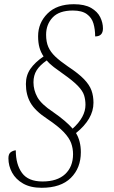

<svg xmlns="http://www.w3.org/2000/svg" viewBox="-20 -777 542 912"><path d="M178 115Q125 115 90 95Q55 75 37.5 43Q20 11 20 -25Q20 -46 31 -54Q42 -62 55 -63Q55 4 84.5 44.5Q114 85 182 85Q252 85 289.5 50Q327 15 327 -45Q327 -72 318 -97Q309 -122 283 -149.5Q257 -177 205 -212Q147 -250 125 -288.5Q103 -327 103 -378Q103 -419 124.5 -450Q146 -481 187 -509Q174 -528 167.5 -551Q161 -574 161 -605Q161 -668 205.5 -712.5Q250 -757 331 -757Q382 -757 412.5 -739.5Q443 -722 456 -695.5Q469 -669 469 -642Q469 -604 432 -604Q432 -637 424 -665Q416 -693 392.5 -710Q369 -727 326 -727Q261 -727 230 -694Q199 -661 199 -612Q199 -578 209.5 -554Q220 -530 242.5 -508.5Q265 -487 303 -461Q353 -428 379 -401Q405 -374 414.5 -347.5Q424 -321 424 -289Q424 -250 403 -214Q382 -178 341 -145Q364 -107 364 -54Q364 21 316.5 68Q269 115 178 115ZM325 -166Q386 -221 386 -279Q386 -303 379.5 -324Q373 -345 350 -369Q327 -393 280 -426Q256 -443 236 -458Q216 -473 202 -490Q169 -467 154 -443Q139 -419 139 -386Q139 -349 157.5 -315.5Q176 -282 232 -245Q294 -202 325 -166Z"/></svg>

Font: Noto Serif SemiCondensed ExtraLight
Style: Italic
Weight: 200
Width: 4
Italic angle: -12°
Designer: Monotype Design Team
Foundry: Monotype Imaging Inc.
Version: Version 2.013